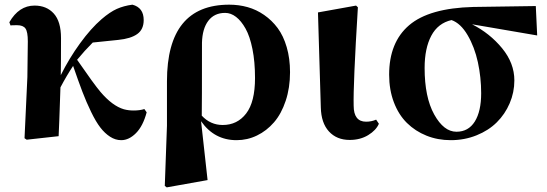

<svg xmlns="http://www.w3.org/2000/svg" viewBox="-20 -583 2342 822"><path d="M598.1 -116.2 607.9 -102.1Q592.3 -43.5 562.3 -13.2Q532.2 17.1 499 17.1Q474.1 17.1 451.4 2.4Q428.7 -12.2 409.7 -36.9Q390.6 -61.5 370.1 -103.8Q349.6 -146 332.5 -190.9Q315.4 -235.8 293 -300.8Q266.1 -260.7 238.8 -209Q232.9 -31.7 231 0L94.2 15.1L85 8.8L97.2 -252.9L99.1 -405.8Q99.1 -446.8 89.1 -460.9Q79.1 -475.1 53.2 -475.1Q28.8 -475.1 24.9 -474.1L20 -487.8Q61 -559.1 127.9 -559.1Q179.7 -559.1 210.4 -524.9Q241.2 -490.7 241.2 -419.9Q241.2 -308.1 240.2 -261.2Q275.9 -333 322.5 -397.2Q369.1 -461.4 415 -501Q450.7 -531.7 480.2 -544.9Q509.8 -558.1 546.9 -563Q595.2 -550.3 595.2 -497.1Q595.2 -457 567.6 -437.3Q540 -417.5 485.8 -412.1L377 -400.9Q342.3 -366.2 310.1 -327.1Q382.8 -221.7 410.2 -189.5Q461.4 -129.4 510.3 -115.2Q529.8 -109.9 551.8 -109.9Q579.1 -109.9 598.1 -116.2Z M694.8 -44.9V-234.9Q694.8 -563 961.4 -563Q1002.4 -563 1040 -552.5Q1077.6 -542 1110.8 -519Q1144 -496.1 1168.7 -462.9Q1193.4 -429.7 1207.5 -381.1Q1221.7 -332.5 1221.7 -273.9Q1221.7 -207 1203.1 -151.4Q1184.6 -95.7 1153.1 -59.3Q1121.6 -22.9 1080.3 -2.9Q1039.1 17.1 992.7 17.1Q897.5 17.1 840.8 -64L868.7 188L693.8 219.2L685.5 212.9ZM844.7 -399.9Q844.7 -128.9 843.8 -87.9Q880.9 -47.9 933.6 -47.9Q996.1 -47.9 1033.9 -97.2Q1071.8 -146.5 1071.8 -249Q1071.8 -318.4 1060.8 -373Q1049.8 -427.7 1031.2 -460.7Q1012.7 -493.7 990.5 -510.7Q968.3 -527.8 943.8 -527.8Q897.5 -527.8 871.8 -493.9Q846.2 -460 844.7 -399.9Z M1477.1 16.1Q1421.4 16.1 1388.2 -20.3Q1355 -56.6 1353.5 -123L1341.3 -529.8L1504.4 -559.1L1512.2 -551.8Q1491.7 -217.3 1494.1 -130.9Q1494.1 -62 1547.4 -62Q1570.3 -62 1590.3 -70.8L1602.1 -53.2Q1590.3 -25.4 1556.4 -4.6Q1522.5 16.1 1477.1 16.1Z M2279.8 -431.2 2001 -479Q2077.1 -440.4 2129.6 -376.5Q2182.1 -312.5 2182.1 -238.8Q2182.1 -187.5 2162.1 -140.9Q2142.1 -94.2 2106.9 -59.3Q2071.8 -24.4 2020.3 -3.7Q1968.8 17.1 1909.7 17.1Q1854 17.1 1805.9 -2.2Q1757.8 -21.5 1722.2 -56.6Q1686.5 -91.8 1666.3 -145Q1646 -198.2 1646 -263.2Q1646 -401.9 1731.7 -475.1Q1817.4 -548.3 2005.9 -553.2L2273.9 -557.1ZM1934.1 -19Q1985.4 -19 2012.7 -62.7Q2040 -106.4 2040 -184.1Q2040 -251.5 2025.9 -316.7Q2011.7 -381.8 1981.9 -432.6Q1952.1 -483.4 1913.1 -497.1Q1855 -483.9 1826.4 -429.9Q1797.9 -376 1797.9 -292Q1797.9 -167 1838.9 -93Q1879.9 -19 1934.1 -19Z"/></svg>

Font: Noto Serif JP Black
Style: Regular
Weight: 900
Designer: Ryoko NISHIZUKA  (kana & ideographs); Frank Grießhammer (Latin, Greek & Cyrillic); Wenlong ZHANG  (bopomofo); Sandoll Co
Foundry: Adobe Systems Incorporated
Version: Version 1.001;PS 1.001;hotconv 16.6.54;makeotf.lib2.5.65590